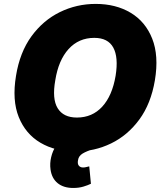

<svg xmlns="http://www.w3.org/2000/svg" viewBox="-20 -757 835 972"><path d="M764.2 -350.9Q744.3 -232.2 685.4 -152Q626.4 -71.7 542.3 -30.9Q458.1 9.9 362.2 9.9Q259.9 9.9 184.7 -34.4Q109.4 -78.8 74.9 -164.4Q40.5 -250 61.1 -373.6Q80.3 -492.2 139.2 -573.2Q198.2 -654.1 283 -695.7Q367.9 -737.2 464.5 -737.2Q566.1 -737.2 641.2 -692.5Q716.3 -647.7 750.5 -561.4Q784.8 -475.1 764.2 -350.9ZM565.3 -373.6Q580.3 -467.3 553.4 -516.3Q526.6 -565.3 457.4 -565.3Q378.6 -565.3 327.2 -508.7Q275.9 -452.1 259.9 -350.9Q242.9 -256 272 -209Q301.1 -161.9 369.3 -161.9Q447.1 -161.9 497.7 -217.2Q548.3 -272.4 565.3 -373.6ZM350.9 194.6Q301.5 194.6 271.7 170.1Q241.8 145.6 235.8 100.9Q231.5 70.3 239 38.7Q246.4 7.1 262.8 -17.4Q279.1 -41.9 301.1 -51.1L454.5 -2.8Q419 7.8 398.4 20.2Q377.8 32.7 375 54Q371.4 72.1 378.9 81.5Q386.4 90.9 400.6 90.9Q409.8 90.9 417.4 88.6Q425.1 86.3 431.8 85.2L440.3 173.3Q425.1 180.8 402.2 187.7Q379.3 194.6 350.9 194.6Z"/></svg>

Font: Inter UI Black
Style: Italic
Weight: 900
Italic angle: -9.39999°
Designer: Rasmus Andersson
Foundry: rsms
Version: 3.2;8d6f07862